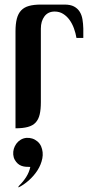

<svg xmlns="http://www.w3.org/2000/svg" viewBox="-20 -558 407 835"><path d="M312.5 -393.1Q309.1 -414.1 301.5 -434.8Q293.9 -455.6 282.2 -471.7Q270.5 -487.8 254.4 -497.8Q238.3 -507.8 217.8 -507.8Q189 -507.8 173.3 -486.8Q157.7 -465.8 157.7 -433.6V-113.8Q157.7 -82 152.6 -60.3Q147.5 -38.6 135 -25.1Q122.6 -11.7 101.1 -5.9Q79.6 0 47.4 0V-421.4Q47.4 -454.1 53.2 -476.6Q59.1 -499 72 -512.7Q85 -526.4 106 -532.2Q127 -538.1 157.7 -538.1H260.7Q286.1 -538.1 301.8 -529.8Q317.4 -521.5 326.4 -507.3Q335.4 -493.2 338.6 -474.1Q341.8 -455.1 342.3 -433.6V-393.1ZM64.5 248Q80.6 232.4 93.8 211.9Q106.9 191.4 111.8 168Q101.6 168 92 167.2Q82.5 166.5 73.7 163.3Q64.9 160.2 57.6 153.8Q50.3 147.5 44.4 137.2Q38.6 127 37.6 114.3Q36.6 101.6 40 89.6Q43.5 77.6 51 67.1Q58.6 56.6 69.8 49.8Q81.1 43 94.2 41.7Q107.4 40.5 119.9 44.4Q132.3 48.3 142.6 56.9Q152.8 65.4 158.7 78.1Q169.4 103.5 164.1 130.9Q158.7 158.2 143.1 182.6Q127.4 207 105 226.8Q82.5 246.6 60.1 257.3Q60.1 253.4 60.5 252.7Q61 252 64.5 248Z"/></svg>

Font: Unique
Style: Regular
Weight: 400
Designer: Anna Pocius (aka Artmaker)
Foundry: Anna Pocius
Version: Version 1.000 2013 initial release